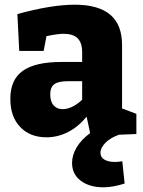

<svg xmlns="http://www.w3.org/2000/svg" viewBox="-20 -571 608 818"><path d="M487 3Q450 16 429 37.5Q408 59 408 80Q408 99 425 109Q442 119 469 119Q479 119 487 118Q495 117 501 116L511 211Q460 227 421 227Q361 227 324 199Q287 171 287 123Q287 90 306.5 57Q326 24 364 -4L349 -74Q314 -31 270 -8.5Q226 14 178 14Q108 14 66 -30Q24 -74 24 -150Q24 -232 77.5 -269.5Q131 -307 241 -307H330V-348Q330 -389 310.5 -408Q291 -427 251 -427Q225 -427 178 -417L166 -354H62L54 -511Q199 -551 298 -551Q399 -551 449.5 -508.5Q500 -466 500 -379V-109L561 -86V0ZM330 -146V-225H269Q228 -225 211 -212Q194 -199 194 -169Q194 -138 208.5 -122Q223 -106 247 -106Q287 -106 330 -146Z"/></svg>

Font: Bitter Pro ExtraBold
Style: Regular
Weight: 800
Designer: Sol Matas, and Bitter project Authors
Foundry: Sol Matas
Version: Version 1.010